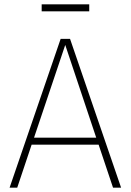

<svg xmlns="http://www.w3.org/2000/svg" viewBox="-20 -860 599 880"><path d="M421 -229 279 -654 136 -229ZM432 -197H125L59 0H24L258 -682H301L535 0H498ZM389 -808H171V-840H389Z"/></svg>

Font: FiraSans
Style: Regular
Weight: 200
Designer: Carrois Corporate & Edenspiekermann AG
Foundry: Carrois Corporate GbR & Edenspiekermann AG
Version: Version 3.106;PS 003.106;hotconv 1.0.70;makeotf.lib2.5.58329